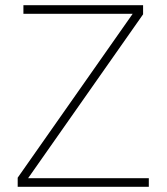

<svg xmlns="http://www.w3.org/2000/svg" viewBox="-20 -718 640 738"><path d="M552 0H48V-35L490 -665H70V-698H530V-663L88 -33H552Z"/></svg>

Font: IBM Plex Mono ExtLt
Style: Regular
Weight: 200
Monospace: yes
Designer: Mike Abbink, Paul van der Laan, Pieter van Rosmalen
Foundry: Bold Monday
Version: Version 2.3